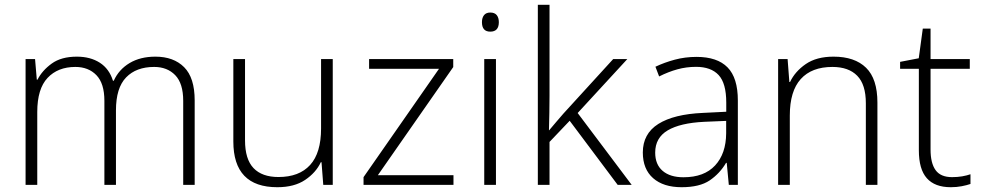

<svg xmlns="http://www.w3.org/2000/svg" viewBox="-20 -780 4140 810"><path d="M635.7 -541Q712.4 -541 756.8 -496.6Q801.3 -452.1 801.3 -356.4V0H752.9V-354.5Q752.9 -428.2 719.2 -462.9Q685.5 -497.6 630.4 -497.6Q554.7 -497.6 512 -453.4Q469.2 -409.2 469.2 -314.5V0H420.4V-354.5Q420.4 -428.2 386.7 -462.9Q353 -497.6 297.9 -497.6Q224.1 -497.6 180.7 -451.4Q137.2 -405.3 137.2 -307.6V0H87.9V-530.8H127.9L135.3 -443.8H138.2Q157.7 -482.4 198 -511.7Q238.3 -541 304.2 -541Q361.3 -541 401.1 -515.4Q440.9 -489.7 456.5 -439.5H460Q481.4 -486.8 526.6 -513.9Q571.8 -541 635.7 -541Z M1383.8 -530.8V0H1343.8L1336.4 -95.7H1333.5Q1313 -51.8 1267.3 -21Q1221.7 9.8 1149.9 9.8Q964.4 9.8 964.4 -183.1V-530.8H1013.7V-188Q1013.7 -108.4 1049.6 -70.8Q1085.4 -33.2 1154.8 -33.2Q1242.2 -33.2 1288.3 -84Q1334.5 -134.8 1334.5 -237.8V-530.8Z M1893.1 0H1513.7V-32.7L1832 -489.7H1537.1V-530.8H1892.1V-497.1L1574.2 -41H1893.1Z M2048.3 -727.1Q2066.9 -727.1 2075.7 -716.1Q2084.5 -705.1 2084.5 -686.5Q2084.5 -646.5 2048.3 -646.5Q2013.2 -646.5 2013.2 -686.5Q2013.2 -705.1 2022 -716.1Q2030.8 -727.1 2048.3 -727.1ZM2072.3 -530.8V0H2022.9V-530.8Z M2298.3 -759.8V-376.5Q2298.3 -340.8 2297.6 -304.2Q2296.9 -267.6 2295.9 -230.5H2296.9Q2311 -247.1 2326.4 -265.4Q2341.8 -283.7 2356.9 -300.8L2566.9 -530.8H2626.5L2417 -303.2L2645 0H2585.9L2383.3 -270.5L2298.3 -181.2V0H2249V-759.8Z M2918.5 -540Q3005.9 -540 3049.3 -495.8Q3092.8 -451.7 3092.8 -356V0H3054.7L3045.9 -92.8H3043Q3016.6 -47.9 2974.1 -19Q2931.6 9.8 2855.5 9.8Q2778.8 9.8 2735.4 -28.3Q2691.9 -66.4 2691.9 -136.7Q2691.9 -215.8 2757.3 -257.1Q2822.8 -298.3 2945.3 -303.7L3043.9 -308.6V-347.2Q3043.9 -428.7 3011.7 -463.4Q2979.5 -498 2916.5 -498Q2875.5 -498 2837.6 -487.5Q2799.8 -477.1 2760.7 -457.5L2745.1 -498.5Q2783.2 -516.6 2826.9 -528.3Q2870.6 -540 2918.5 -540ZM3043.5 -270 2950.7 -266.1Q2849.6 -261.2 2796.9 -230Q2744.1 -198.7 2744.1 -136.2Q2744.1 -85.9 2775.6 -59.1Q2807.1 -32.2 2863.3 -32.2Q2950.7 -32.2 2996.8 -82Q3043 -131.8 3043.5 -217.8Z M3496.6 -541Q3585.9 -541 3633.8 -494.1Q3681.6 -447.3 3681.6 -347.2V0H3632.8V-344.2Q3632.8 -423.3 3596.4 -460.4Q3560.1 -497.6 3491.7 -497.6Q3404.3 -497.6 3358.2 -446.5Q3312 -395.5 3312 -292.5V0H3262.7V-530.8H3302.7L3310.1 -434.1H3313Q3334 -478.5 3379.4 -509.8Q3424.8 -541 3496.6 -541Z M3996.6 -32.7Q4019.5 -32.7 4039.3 -36.1Q4059.1 -39.6 4074.2 -44.9V-3.9Q4058.6 1.5 4037.4 5.6Q4016.1 9.8 3991.2 9.8Q3923.8 9.8 3890.1 -28.1Q3856.4 -65.9 3856.4 -146V-489.7H3777.3V-519L3856 -534.2L3873 -659.2H3905.8V-530.8H4071.3V-489.7H3905.8V-148.9Q3905.8 -91.8 3927 -62.3Q3948.2 -32.7 3996.6 -32.7Z"/></svg>

Font: Open Sans Light
Style: Regular
Weight: 300
Designer: Monotype Design Team
Foundry: Monotype Imaging Inc.
Version: Version 3.000; ttfautohint (v1.8.4)